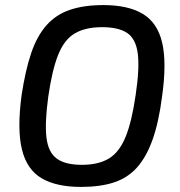

<svg xmlns="http://www.w3.org/2000/svg" viewBox="-20 -723 709 756"><path d="M387 -703Q484 -703 542 -668.5Q600 -634 618.5 -555Q637 -476 618 -342Q605 -241 580.5 -172.5Q556 -104 519 -63Q482 -22 428 -4.5Q374 13 299 13Q202 13 144 -21Q86 -55 66.5 -134Q47 -213 65 -348Q80 -447 103 -514.5Q126 -582 163.5 -624Q201 -666 256 -684.5Q311 -703 387 -703ZM382 -616Q316 -616 274.5 -591.5Q233 -567 209 -507Q185 -447 170 -342Q156 -239 163 -181Q170 -123 203.5 -98.5Q237 -74 302 -74Q368 -74 409 -99Q450 -124 474.5 -184Q499 -244 514 -348Q530 -454 522.5 -512Q515 -570 481 -593Q447 -616 382 -616Z"/></svg>

Font: Exo 2 Medium
Style: Italic
Weight: 500
Italic angle: -8°
Designer: Natanael Gama
Foundry: Natanael Gama
Version: Version 2.010